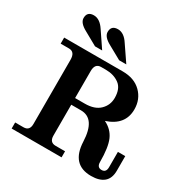

<svg xmlns="http://www.w3.org/2000/svg" viewBox="-214 -1150 1299 1339"><g transform="rotate(30 435.5 -481.0)"><path d="M412.6 -351.6H334V-103Q334 -48.8 382.8 -48.8H459V0H57.1V-48.8H124Q172.9 -48.8 172.9 -103V-620.1Q172.9 -683.6 124 -683.6H57.1V-732.4H528.8Q622.6 -732.4 677.2 -678.5Q731.9 -624.5 731.9 -543Q731.9 -416.5 593.8 -371.1Q656.2 -340.8 681.9 -282.2Q707.5 -223.6 707.5 -106Q707.5 -63 744.1 -63Q780.3 -63 780.3 -106V-229.5H839.4V-111.8Q839.4 -50.3 804 -20.3Q768.6 9.8 701.2 9.8Q543 9.8 535.6 -170.9Q528.3 -351.6 412.6 -351.6ZM412.1 -405.3Q491.2 -405.3 532.2 -445.6Q573.2 -485.8 573.2 -543.9Q573.2 -619.6 528.8 -651.6Q484.4 -683.6 420.9 -683.6H382.8Q334 -683.6 334 -623V-405.3ZM331.5 -787.1H273.9L168 -846.2Q106 -879.4 106 -918.5Q106 -970.7 159.7 -970.7Q209 -970.7 247.6 -911.1ZM525.9 -787.1H468.3L361.8 -846.2Q299.8 -879.4 299.8 -918.5Q299.8 -970.7 354 -970.7Q403.3 -970.7 441.4 -911.1Z"/></g></svg>

Font: Munson
Style: Bold
Weight: 700
Designer: Paul James MIller
Foundry: High-Logic / Made with FontCreator
Version: Version 2.10;May 5, 2019;FontCreator 11.5.0.2430 64-bit